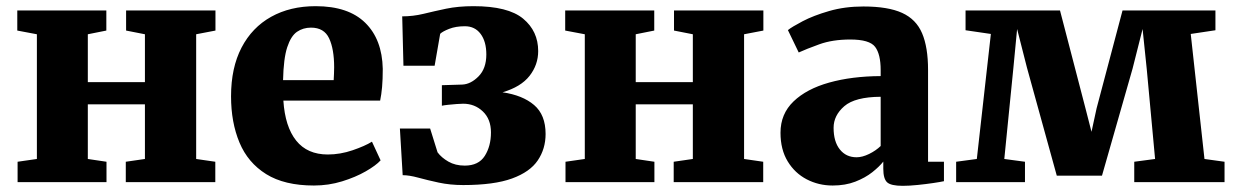

<svg xmlns="http://www.w3.org/2000/svg" viewBox="-20 -590 4007 622"><path d="M37 0V-66L99.5 -75V-479L36 -491V-556H324.5V-491L264.5 -479V-324H449.5V-479L388.5 -491V-556H678V-491L615.5 -479V-75L677.5 -66V0H387.5V-66L449.5 -75V-252H264.5V-75L325 -66V0Z M997 11Q901.5 11 842.2 -26Q783 -63 755.8 -128.2Q728.5 -193.5 728.5 -278Q728.5 -370.5 762.5 -435.8Q796.5 -501 858.2 -535.5Q920 -570 1002.5 -570Q1108.5 -570 1163.2 -516.2Q1218 -462.5 1220 -367Q1220 -333 1217.8 -308Q1215.5 -283 1211.5 -264H898Q903.5 -179.5 939.5 -134.5Q975.5 -89.5 1042 -89.5Q1082 -89.5 1122.2 -103.2Q1162.5 -117 1185 -131L1213 -70.5Q1198 -54 1165 -35Q1132 -16 1088.2 -2.5Q1044.5 11 997 11ZM897 -330.5H1061Q1061.5 -341 1062 -351.2Q1062.5 -361.5 1062.5 -372Q1062.5 -431 1046.2 -465.8Q1030 -500.5 987.5 -500.5Q962 -500.5 942.2 -487Q922.5 -473.5 910.5 -437Q898.5 -400.5 897 -330.5Z M1480.5 9.5Q1438 9.5 1401 1.5Q1364 -6.5 1334.8 -14.5Q1305.5 -22.5 1284.5 -22.5L1275.5 -173.5H1373.5L1397.5 -96.5Q1410 -79.5 1432.5 -66.5Q1455 -53.5 1485.5 -53.5Q1530.5 -53.5 1550.5 -85Q1570.5 -116.5 1570.5 -161Q1570.5 -204 1544.2 -229Q1518 -254 1480.5 -254Q1473.5 -254 1459.5 -253Q1445.5 -252 1431.8 -250.5Q1418 -249 1411.5 -247.5V-314L1477 -316Q1505 -317 1530.2 -342.5Q1555.5 -368 1555.5 -413.5Q1555.5 -455.5 1537 -480.2Q1518.5 -505 1486 -505Q1456.5 -505 1435 -496.5Q1413.5 -488 1406 -480.5L1388 -377H1287L1283 -537Q1318 -537 1352 -545.2Q1386 -553.5 1425.2 -561.8Q1464.5 -570 1514 -570Q1626 -570 1674.8 -529.5Q1723.5 -489 1723.5 -424.5Q1723.5 -380 1695.5 -344.2Q1667.5 -308.5 1608 -291Q1673 -281.5 1710.2 -249.8Q1747.5 -218 1747.5 -156Q1747.5 -108 1722.2 -70.5Q1697 -33 1638.8 -11.8Q1580.5 9.5 1480.5 9.5Z M1812 0V-66L1874.5 -75V-479L1811 -491V-556H2099.5V-491L2039.5 -479V-324H2224.5V-479L2163.5 -491V-556H2453V-491L2390.5 -479V-75L2452.5 -66V0H2162.5V-66L2224.5 -75V-252H2039.5V-75L2100 -66V0Z M2508.5 -160Q2508.5 -221 2550.8 -261.5Q2593 -302 2666.2 -322.5Q2739.5 -343 2833 -343.5V-363Q2833 -414.5 2815 -438.2Q2797 -462 2734.5 -462Q2677 -462 2634.2 -446.5Q2591.5 -431 2567.5 -420L2532.5 -492.5Q2545.5 -503 2580.2 -521.2Q2615 -539.5 2665.8 -554.2Q2716.5 -569 2777 -569Q2857 -569 2902.5 -548.2Q2948 -527.5 2967.2 -482.2Q2986.5 -437 2986.5 -363.5V-66H3038V-3Q3026.5 -0.5 3003 3Q2979.5 6.5 2952.8 9.2Q2926 12 2904.5 12Q2866 12 2853.8 0.5Q2841.5 -11 2841.5 -43.5V-66.5Q2829 -50.5 2806 -32.2Q2783 -14 2750.8 -1.5Q2718.5 11 2677.5 11Q2632 11 2593.5 -9Q2555 -29 2531.8 -67.2Q2508.5 -105.5 2508.5 -160ZM2755 -80.5Q2773.5 -80.5 2795.5 -91.2Q2817.5 -102 2833 -117V-276.5Q2750 -276 2715.2 -246Q2680.5 -216 2680.5 -176Q2680.5 -131 2700.8 -105.8Q2721 -80.5 2755 -80.5Z M3077.5 0V-66L3144.5 -75L3190 -480L3108 -492V-556H3414L3496.5 -239L3516 -163L3532.5 -239L3616.5 -556H3917.5V-492L3837.5 -480L3882 -75L3947 -66V0H3654.5V-66L3722 -75L3695 -366L3681.5 -496L3649 -367.5L3550 -21H3403.5L3307 -370.5L3275 -496L3263 -370.5L3233.5 -75L3300.5 -66V0Z"/></svg>

Font: Merriweather Black
Style: Regular
Weight: 900
Designer: Eben Sorkin
Foundry: Eben Sorkin
Version: Version 2.200;gftools[0.9.31]